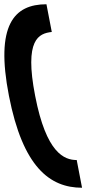

<svg xmlns="http://www.w3.org/2000/svg" viewBox="-76 -715 405 901"><path d="M-34 -265C31 68 157 166 309 166L284 36C226 36 141 4 89 -265C37 -531 106 -558 167 -565L142 -695C-10 -695 -99 -598 -34 -265Z"/></svg>

Font: Charger EcoBlack
Style: OpObl
Weight: 1000
Designer: Jasper
Foundry: Cannot Into Space Fonts
Version: Version 1.1